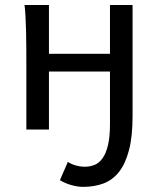

<svg xmlns="http://www.w3.org/2000/svg" viewBox="-20 -518 636 768"><path d="M510.3 -53.7Q510.3 28.8 495.8 83.3Q481.4 137.7 455.6 170.2Q429.7 202.6 393.3 216.1Q356.9 229.5 312.5 229.5Q290.5 229.5 265.4 222.4Q240.2 215.3 219.7 202.6L251.5 129.4Q262.7 137.7 281.5 143.3Q300.3 148.9 319.8 148.9Q339.8 148.9 358.2 141.6Q376.5 134.3 390.1 115.2Q403.8 96.2 411.9 63Q419.9 29.8 419.9 -22V-231.9H175.8V0H85.4V-258.8Q85.4 -294.4 85.2 -329.1Q85 -363.8 84.2 -394.8Q83.5 -425.8 82 -452.4Q80.6 -479 78.1 -498H175.8V-302.7H419.9V-498H510.3Z"/></svg>

Font: Andika
Style: Regular
Weight: 400
Designer: Victor Gaultney, Annie Olsen, Julie Remington, Don Collingsworth, Eric Hays
Foundry: SIL International
Version: Version 1.001